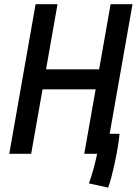

<svg xmlns="http://www.w3.org/2000/svg" viewBox="-20 -713 634 890"><path d="M481.4 156.7 392.1 137.2Q404.3 104 414.1 67.6Q423.8 31.2 430.2 0H370.6L423.3 -298.8H177.2L124.5 0H22.9L145 -693.4H246.6L193.4 -391.6H439.5L492.7 -693.4H594.2L488.3 -92.8H534.2Q531.7 -65.4 525.9 -30.3Q520 4.9 512.2 41Q504.4 77.1 496.3 107.7Q488.3 138.2 481.4 156.7Z"/></svg>

Font: Cascadia Mono
Style: Italic
Weight: 400
Italic angle: -10°
Monospace: yes
Designer: Aaron Bell
Foundry: Saja Typeworks
Version: Version 2404.023; ttfautohint (v1.8.4)